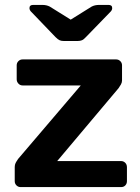

<svg xmlns="http://www.w3.org/2000/svg" viewBox="-20 -762 572 782"><path d="M64 0Q54 0 47 -7Q40 -14 40 -24V-82Q40 -91 43.5 -98Q47 -105 54 -115L309 -414H72Q62 -414 55 -421.5Q48 -429 48 -439V-496Q48 -506 55 -513Q62 -520 72 -520H453Q463 -520 470 -513Q477 -506 477 -496V-434Q477 -426 472.5 -418Q468 -410 463 -403L213 -106H473Q483 -106 490 -99Q497 -92 497 -81V-24Q497 -14 490.5 -7Q484 0 473 0ZM240 -595Q230 -595 223 -598Q216 -601 206 -611L109 -712Q100 -720 100 -729Q100 -742 115 -742H152Q170 -742 183 -735L268 -682L353 -735Q366 -742 384 -742H422Q437 -742 437 -729Q437 -720 428 -712L330 -611Q321 -601 313.5 -598Q306 -595 296 -595Z"/></svg>

Font: Rubik AZ
Style: Regular
Weight: 500
Designer: Hubert and Fischer
Foundry: Hubert & Fischer
Version: Version 2.000